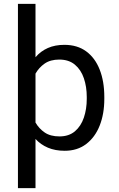

<svg xmlns="http://www.w3.org/2000/svg" viewBox="-20 -770 616 993"><path d="M519.5 -268.6V-258.3Q519.5 -181.2 495.6 -120.6Q471.7 -60.1 425.8 -25.1Q379.9 9.8 314.5 9.8Q265.6 9.8 228 -6.1Q190.4 -22 163.6 -51.3V203.1H72.8V-750H163.6V-474.1Q190.4 -505.4 227.5 -521.7Q264.6 -538.1 313 -538.1Q379.9 -538.1 425.8 -504.4Q471.7 -470.7 495.6 -409.9Q519.5 -349.1 519.5 -268.6ZM428.7 -258.3V-268.6Q428.7 -321.3 413.8 -365.2Q398.9 -409.2 367.4 -435.5Q335.9 -461.9 286.6 -461.9Q240.7 -461.9 210.9 -441.2Q181.2 -420.4 163.6 -389.2V-136.2Q181.6 -105 211.2 -84.7Q240.7 -64.5 287.6 -64.5Q336.4 -64.5 367.7 -91.1Q398.9 -117.7 413.8 -161.9Q428.7 -206.1 428.7 -258.3Z"/></svg>

Font: Vazirmatn UI
Style: Regular
Weight: 400
Designer: Saber Rastikerdar
Foundry: Saber Rastikerdar
Version: Version 33.003